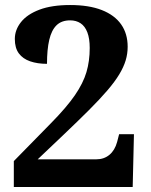

<svg xmlns="http://www.w3.org/2000/svg" viewBox="-20 -744 599 764"><path d="M35 0V-103L183 -254Q245 -317 278 -365Q311 -413 324 -457Q337 -501 337 -553Q337 -591 327.5 -615.5Q318 -640 300.5 -651.5Q283 -663 259 -663Q225 -663 205 -643.5Q185 -624 176 -585.5Q167 -547 167 -490Q129 -490 100 -500Q71 -510 55 -531.5Q39 -553 39 -589Q39 -625 63.5 -656Q88 -687 137 -705.5Q186 -724 259 -724Q334 -724 385 -704Q436 -684 462 -647Q488 -610 488 -558Q488 -530 480 -503.5Q472 -477 454.5 -448Q437 -419 407.5 -384.5Q378 -350 334 -306Q290 -262 230 -205L130 -110H363Q394 -110 415.5 -128Q437 -146 446 -179L454 -210H513L508 0Z"/></svg>

Font: Noto Serif Armenian
Style: Bold
Weight: 700
Version: Version 2.007